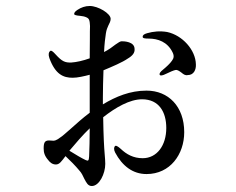

<svg xmlns="http://www.w3.org/2000/svg" viewBox="-20 -572 790 642"><path d="M228 -525C228 -522 235 -520 248 -519C256 -518 263 -517 269 -514C278 -510 280 -505 281 -485C280 -467 281 -425 280 -377C258 -369 235 -364 219 -363C197 -362 187 -367 166 -390C157 -400 151 -405 147 -401C143 -397 141 -390 145 -378C165 -323 192 -312 223 -312C239 -312 261 -317 280 -322V-195C256 -177 235 -158 216 -141C201 -128 188 -116 181 -112C169 -103 163 -100 150 -102C131 -104 126 -98 126 -76C126 -62 129 -51 141 -37C147 -29 155 -22 167 -22C179 -22 186 -33 199 -50C214 -36 232 -18 246 -1C252 5 258 17 262 26C269 39 274 50 287 50C312 50 332 9 332 -24C332 -34 331 -44 330 -57C328 -81 326 -114 325 -180C367 -213 414 -240 455 -240C512 -240 536 -197 536 -144C536 -86 505 -43 457 -43C426 -43 403 -56 384 -74C374 -83 367 -87 364 -83C361 -79 360 -72 365 -62C389 -17 424 10 470 10C549 10 596 -56 596 -130C596 -216 543 -269 470 -269C415 -269 367 -249 324 -223V-246C324 -275 325 -306 326 -337C355 -349 390 -364 407 -376C424 -386 431 -396 430 -408C430 -433 395 -434 387 -434C382 -434 376 -430 366 -423C357 -416 344 -406 328 -398C329 -424 332 -447 334 -460C336 -473 339 -479 342 -486C346 -494 350 -501 350 -509C350 -527 308 -552 280 -552C265 -552 251 -547 239 -539C230 -533 228 -529 228 -525ZM212 -68C233 -93 257 -121 280 -143C280 -106 279 -75 278 -49C277 -34 275 -33 266 -37C253 -43 233 -55 212 -68ZM457 -449C457 -444 464 -443 477 -443C508 -443 540 -432 557 -397C563 -385 561 -377 555 -369C549 -360 536 -348 525 -339C516 -332 512 -326 514 -322C516 -318 523 -319 535 -325C547 -331 561 -337 567 -338C574 -339 580 -334 587 -329C593 -324 599 -319 608 -321C628 -321 636 -339 635 -357C634 -405 590 -454 539 -465C515 -469 493 -467 472 -461C461 -458 457 -454 457 -449Z"/></svg>

Font: 寒蝉锦书宋 CompactLight
Style: Bold
Weight: 400
Width: 4
Designer: 寒蝉锦书宋{Warren} 思源宋体{Ryoko NISHIZUKA 西塚涼子 (kana & ideographs); Frank Grießhammer (Latin, Greek & Cyrillic); Wenlong ZHANG 
Foundry: Adobe & ChillType
Version: Version 2.000;Glyphs 3.1.1 (3135)